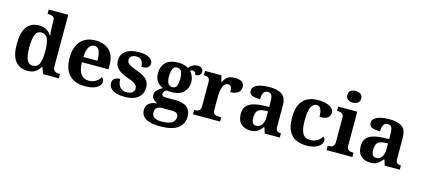

<svg xmlns="http://www.w3.org/2000/svg" viewBox="-72 -1407 5013 2285"><g transform="rotate(15 2434.0 -265.0)"><path d="M250 10Q152 10 99 -56.5Q46 -123 46 -267Q46 -412 98.5 -480Q151 -548 248 -548Q304 -548 340 -525.5Q376 -503 397 -468H404Q400 -496.5 398 -531.2Q396 -566 396 -590V-645Q396 -686 371.8 -696.5Q347.5 -707 314.9 -707H307V-760H548V-123Q548 -93 559.5 -78Q571 -63 589.8 -58Q608.6 -53 631 -53H635V0H441L413 -78H404Q382 -38 345.7 -14Q309.5 10 250 10ZM293.3 -65Q352 -65 374 -115.3Q396 -165.6 396 -269Q396 -368.2 374.1 -421.1Q352.3 -474 292.7 -474Q243 -474 221.5 -421.1Q200 -368.1 200 -268Q200 -166.5 221.4 -115.8Q242.9 -65 293.3 -65Z M955 10Q828 10 762 -62.5Q696 -135 696 -265Q696 -406 761 -477.5Q826 -549 944 -549Q1053 -549 1115.5 -488Q1178 -427 1178 -308V-257H850Q853 -157 887.5 -111Q922 -65 984 -65Q1036 -65 1072 -88.5Q1108 -112 1125 -146Q1139 -139 1145.5 -126.5Q1152 -114 1152 -97Q1152 -69 1131 -44.5Q1110 -20 1066.5 -5Q1023 10 955 10ZM1025 -321Q1025 -398 1007 -441Q989 -484 946 -484Q904 -484 879 -442.5Q854 -401 852 -321Z M1451 10Q1342 10 1296 -23.5Q1250 -57 1250 -107Q1250 -140 1266 -156Q1282 -172 1304 -177.5Q1326 -183 1343 -183Q1343 -121 1372.5 -85Q1402 -49 1451 -49Q1503 -49 1526.5 -69Q1550 -89 1550 -117Q1550 -139 1539 -155.5Q1528 -172 1501 -186.5Q1474 -201 1427 -217Q1373 -236 1336 -258.5Q1299 -281 1279.5 -312.5Q1260 -344 1260 -389Q1260 -469 1319 -508.5Q1378 -548 1475 -548Q1538 -548 1576.5 -534.5Q1615 -521 1632.5 -499.5Q1650 -478 1650 -455Q1650 -421 1626.5 -403.5Q1603 -386 1548 -386Q1548 -436 1526 -463.5Q1504 -491 1460 -491Q1428 -491 1403.5 -475.5Q1379 -460 1379 -429Q1379 -408 1390.5 -392Q1402 -376 1432 -361Q1462 -346 1516 -327Q1561 -312 1595 -290.5Q1629 -269 1648.5 -238.5Q1668 -208 1668 -166Q1668 -83 1611.5 -36.5Q1555 10 1451 10Z M1944 240Q1826 240 1768 204.5Q1710 169 1710 101Q1710 48 1745 19Q1780 -10 1845 -15Q1818 -26 1795 -47.5Q1772 -69 1772 -104Q1772 -137 1797 -162Q1822 -187 1861 -209Q1817 -225 1788 -264Q1759 -303 1759 -364Q1759 -452 1810 -500.5Q1861 -549 1968 -549Q2003 -549 2034 -540Q2065 -531 2087 -518Q2113 -547 2137 -560.5Q2161 -574 2191 -574Q2227 -574 2245 -557Q2263 -540 2263 -517Q2263 -495 2248 -477.5Q2233 -460 2192 -460Q2192 -480 2180 -491Q2168 -502 2154 -502Q2134 -502 2121 -491Q2141 -469 2155.5 -435Q2170 -401 2170 -364Q2170 -288 2121 -238.5Q2072 -189 1968 -189Q1957 -189 1938 -190Q1919 -191 1910 -192Q1896 -186 1885 -172.5Q1874 -159 1874 -141Q1874 -125 1887 -117Q1900 -109 1921 -109H2042Q2142 -109 2188 -68.5Q2234 -28 2234 44Q2234 136 2163 188Q2092 240 1944 240ZM1946 180Q2005 180 2042 168.5Q2079 157 2096.5 135Q2114 113 2114 80Q2114 48 2094 35.5Q2074 23 2033 23H1917Q1897 23 1876.5 28.5Q1856 34 1842 50Q1828 66 1828 99Q1828 126 1841.5 144Q1855 162 1881.5 171Q1908 180 1946 180ZM1965 -248Q2005 -248 2019 -279.5Q2033 -311 2033 -365Q2033 -421 2018.5 -455Q2004 -489 1964 -489Q1925 -489 1910 -454Q1895 -419 1895 -364Q1895 -312 1910.5 -280Q1926 -248 1965 -248Z M2288 0V-53H2291Q2325 -53 2346.5 -65.5Q2368 -78 2368 -125V-415Q2368 -459 2348.5 -471Q2329 -483 2296 -483H2293V-536H2495L2514.5 -458H2519.6Q2533 -488 2550 -508Q2567 -528 2593.5 -538Q2620 -548 2661 -548Q2719.6 -548 2747.8 -526.9Q2776 -505.8 2776 -467Q2776 -421 2742.5 -395.5Q2709 -370 2649 -370Q2649 -411 2639 -432Q2629 -453 2600 -453Q2574 -453 2558 -435Q2542 -417 2534 -390.5Q2526 -364 2523 -337Q2520 -310 2520 -293V-120Q2520 -76 2540 -64.5Q2560 -53 2590 -53H2622V0Z M2993 10Q2927 10 2881.5 -30Q2836 -70 2836 -153Q2836 -234 2892 -273Q2948 -312 3060 -316L3142 -318.8V-374Q3142 -407.6 3138 -433.3Q3134 -459 3121 -473.5Q3108 -488 3080.5 -488Q3055 -488 3040 -474Q3025 -460 3019 -435.5Q3013 -411 3013 -380Q2946 -380 2912 -395Q2878 -410 2878 -447Q2878 -483.8 2906 -505.9Q2934 -528 2980.9 -538.5Q3027.8 -549 3083.8 -549Q3189 -549 3241.5 -511Q3294 -473 3294 -379.3V-124Q3294 -82.6 3307 -67.8Q3320 -53 3354 -53H3358V0H3172L3151 -69H3142.4Q3120 -42 3100.5 -24.5Q3081 -7 3056 1.5Q3031 10 2993 10ZM3048.2 -63Q3091.2 -63 3116.6 -98Q3142 -133 3142 -191V-266L3096.8 -263.2Q3036.9 -259.5 3013.9 -231.4Q2991 -203.3 2991 -148.8Q2991 -63 3048.2 -63Z M3685 10Q3612 10 3556 -16.5Q3500 -43 3468.5 -103.5Q3437 -164 3437 -266Q3437 -374 3469.5 -435.5Q3502 -497 3557.5 -523Q3613 -549 3682 -549Q3747 -549 3791 -535Q3835 -521 3857.5 -497.5Q3880 -474 3880 -444Q3880 -423 3869.5 -403.5Q3859 -384 3831 -371.5Q3803 -359 3751 -359Q3751 -394 3745 -423Q3739 -452 3725 -470Q3711 -488 3686 -488Q3657 -488 3635.5 -468.5Q3614 -449 3602.5 -401Q3591 -353 3591 -267Q3591 -166 3619 -115.5Q3647 -65 3710 -65Q3762 -65 3800 -88.5Q3838 -112 3855 -146Q3867 -139 3873 -126.5Q3879 -114 3879 -100Q3879 -75 3858.5 -49.5Q3838 -24 3795.5 -7Q3753 10 3685 10Z M3934 0V-53H3946Q3961 -53 3977.5 -57.5Q3994 -62 4005.5 -75.9Q4017 -89.8 4017 -117.7V-422Q4017 -448.9 4005 -462Q3993 -475 3976.5 -479Q3960 -483 3946 -483H3934V-536H4169V-118Q4169 -90 4180.5 -76Q4192 -62 4209 -57.5Q4226 -53 4240 -53H4252V0ZM4088.1 -626Q4052 -626 4027.5 -643.5Q4003 -661 4003 -698Q4003 -736 4027.8 -753Q4052.5 -770 4088.5 -770Q4123 -770 4148.5 -753Q4174 -736 4174 -698Q4174 -661 4148.4 -643.5Q4122.8 -626 4088.1 -626Z M4471 10Q4405 10 4359.5 -30Q4314 -70 4314 -153Q4314 -234 4370 -273Q4426 -312 4538 -316L4620 -318.8V-374Q4620 -407.6 4616 -433.3Q4612 -459 4599 -473.5Q4586 -488 4558.5 -488Q4533 -488 4518 -474Q4503 -460 4497 -435.5Q4491 -411 4491 -380Q4424 -380 4390 -395Q4356 -410 4356 -447Q4356 -483.8 4384 -505.9Q4412 -528 4458.9 -538.5Q4505.8 -549 4561.8 -549Q4667 -549 4719.5 -511Q4772 -473 4772 -379.3V-124Q4772 -82.6 4785 -67.8Q4798 -53 4832 -53H4836V0H4650L4629 -69H4620.4Q4598 -42 4578.5 -24.5Q4559 -7 4534 1.5Q4509 10 4471 10ZM4526.2 -63Q4569.2 -63 4594.6 -98Q4620 -133 4620 -191V-266L4574.8 -263.2Q4514.9 -259.5 4491.9 -231.4Q4469 -203.3 4469 -148.8Q4469 -63 4526.2 -63Z"/></g></svg>

Font: Noto Serif Test
Style: Regular
Weight: 400
Version: Version 1.000